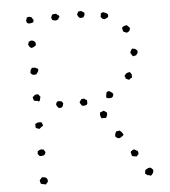

<svg xmlns="http://www.w3.org/2000/svg" viewBox="-53 -781 745 841"><g transform="rotate(-5 319.5 -360.5)"><path d="M341.8 -704.1Q336.9 -704.1 333 -703.1Q329.1 -702.1 325.2 -704.1Q319.3 -709 318.4 -712.9Q317.4 -716.8 315.4 -719.7Q319.3 -723.6 321.3 -731.4Q325.2 -731.4 328.1 -732.4Q331.1 -733.4 334 -732.4Q337.9 -732.4 340.3 -729.5Q342.8 -726.6 347.7 -725.6Q349.6 -715.8 346.7 -711.4Q343.8 -707 341.8 -704.1ZM238.3 -716.8Q237.3 -712.9 234.4 -711.9Q231.4 -710.9 233.4 -706.1Q229.5 -705.1 227.5 -703.6Q225.6 -702.1 221.7 -701.2Q217.8 -701.2 214.4 -702.1Q210.9 -703.1 207 -704.1Q204.1 -706.1 203.6 -709.5Q203.1 -712.9 201.2 -715.8Q204.1 -718.8 206.1 -727.5Q210 -729.5 214.8 -730Q219.7 -730.5 224.6 -730.5Q231.4 -722.7 232.9 -723.1Q234.4 -723.6 235.4 -722.7ZM124 -712.9Q122.1 -706.1 122.1 -702.1Q101.6 -694.3 93.8 -702.1Q93.8 -705.1 92.3 -707.5Q90.8 -710 90.8 -712.9Q94.7 -717.8 94.2 -720.7Q93.8 -723.6 95.7 -726.6Q97.7 -724.6 100.1 -726.1Q102.5 -727.5 106.4 -727.5Q110.4 -726.6 112.3 -725.6Q114.3 -724.6 118.2 -722.7Q118.2 -718.8 120.1 -716.8Q122.1 -714.8 124 -712.9ZM451.2 -707Q451.2 -704.1 450.7 -702.1Q450.2 -700.2 450.2 -696.3Q439.5 -689.5 434.6 -688.5Q429.7 -687.5 424.8 -691.4Q419.9 -695.3 419.9 -697.8Q419.9 -700.2 417 -700.2Q420.9 -708 418.9 -713.9Q422.9 -715.8 425.3 -717.8Q427.7 -719.7 431.6 -718.8Q447.3 -713.9 451.2 -707ZM542 -639.6Q540 -635.7 540 -634.8Q540 -633.8 539.1 -628.9Q535.2 -627.9 534.7 -625.5Q534.2 -623 529.3 -622.1Q524.4 -620.1 520.5 -622.6Q516.6 -625 511.7 -626Q509.8 -630.9 508.3 -635.7Q506.8 -640.6 508.8 -647.5Q521.5 -653.3 523.9 -652.8Q526.4 -652.3 528.3 -654.3Q535.2 -647.5 537.6 -644.5Q540 -641.6 542 -639.6ZM102.5 -590.8Q92.8 -598.6 92.8 -602.1Q92.8 -605.5 89.8 -606.4Q91.8 -608.4 92.8 -610.8Q93.8 -613.3 93.8 -618.2Q97.7 -620.1 102.5 -622.1Q107.4 -624 112.3 -622.1Q115.2 -620.1 118.2 -618.7Q121.1 -617.2 123 -615.2L125 -601.6Q113.3 -590.8 102.5 -590.8ZM565.4 -529.3Q564.5 -526.4 562 -524.4Q559.6 -522.5 558.6 -518.6Q553.7 -517.6 550.8 -517.1Q547.9 -516.6 543.9 -515.6Q541 -518.6 538.6 -523.4Q536.1 -528.3 533.2 -531.2Q537.1 -543 539.1 -544.4Q541 -545.9 543 -549.8Q547.9 -548.8 549.3 -547.9Q550.8 -546.9 554.7 -547.9Q561.5 -542 563 -541Q564.5 -540 565.4 -538.1ZM124 -498Q127 -490.2 123 -484.4Q119.1 -478.5 115.2 -473.6Q94.7 -468.8 89.8 -484.4Q92.8 -490.2 91.8 -495.1Q93.8 -496.1 95.2 -499Q96.7 -502 98.6 -503.9Q113.3 -503.9 116.2 -501.5Q119.1 -499 124 -498ZM523.4 -448.2 531.2 -438.5Q532.2 -428.7 531.2 -426.3Q530.3 -423.8 530.3 -420.9Q525.4 -422.9 524.4 -419.9Q523.4 -417 519.5 -415Q513.7 -415 510.7 -417.5Q507.8 -419.9 502.9 -419.9Q504.9 -424.8 502.4 -427.2Q500 -429.7 499 -432.6Q506.8 -444.3 512.2 -445.3Q517.6 -446.3 523.4 -448.2ZM125 -374Q121.1 -364.3 121.6 -362.8Q122.1 -361.3 122.1 -360.4Q115.2 -351.6 114.3 -354Q113.3 -356.4 111.3 -357.4Q99.6 -357.4 97.7 -358.9Q95.7 -360.4 93.8 -361.3Q91.8 -368.2 91.8 -370.1Q91.8 -372.1 89.8 -374Q97.7 -382.8 102.1 -384.8Q106.4 -386.7 115.2 -385.7Q118.2 -383.8 120.1 -379.9Q122.1 -376 125 -374ZM443.4 -359.4Q443.4 -346.7 434.6 -342.8Q418 -338.9 411.1 -346.7Q412.1 -354.5 412.6 -358.9Q413.1 -363.3 416 -370.1Q418.9 -371.1 422.4 -372.1Q425.8 -373 427.7 -372.1Q438.5 -365.2 439.9 -363.3Q441.4 -361.3 443.4 -359.4ZM327.1 -342.8Q325.2 -337.9 326.7 -333.5Q328.1 -329.1 325.2 -324.2Q323.2 -320.3 314.9 -318.8Q306.6 -317.4 301.8 -320.3Q296.9 -329.1 294.9 -331.1Q293 -333 293.9 -335Q293.9 -337.9 296.9 -340.8Q299.8 -343.8 300.8 -347.7Q304.7 -347.7 307.1 -348.6Q309.6 -349.6 313.5 -349.6Q317.4 -348.6 319.8 -345.2Q322.3 -341.8 327.1 -342.8ZM214.8 -346.7Q216.8 -342.8 218.3 -341.8Q219.7 -340.8 221.7 -336.9Q218.8 -325.2 218.3 -324.7Q217.8 -324.2 214.8 -320.3Q203.1 -315.4 198.2 -320.3Q188.5 -332 190.4 -336.9Q192.4 -341.8 194.3 -345.7Q203.1 -349.6 206.5 -347.7Q210 -345.7 214.8 -346.7ZM403.3 -256.8Q395.5 -256.8 392.1 -257.3Q388.7 -257.8 383.8 -255.9Q382.8 -259.8 380.9 -261.7Q378.9 -263.7 378.9 -267.6Q377 -272.5 377.9 -274.9Q378.9 -277.3 377.9 -282.2Q388.7 -286.1 394.5 -289.1Q399.4 -287.1 401.4 -285.2Q403.3 -283.2 408.2 -281.2Q410.2 -269.5 407.2 -265.6Q404.3 -261.7 403.3 -256.8ZM119.1 -262.7Q121.1 -258.8 122.6 -255.9Q124 -252.9 125 -248Q123 -245.1 120.6 -244.1Q118.2 -243.2 116.2 -241.2Q107.4 -233.4 107.4 -233.9Q107.4 -234.4 105.5 -235.4Q95.7 -237.3 94.2 -239.7Q92.8 -242.2 90.8 -243.2Q92.8 -248 91.8 -251Q90.8 -253.9 91.8 -257.8Q99.6 -260.7 100.1 -261.7Q100.6 -262.7 102.5 -262.7Q110.4 -263.7 119.1 -262.7ZM458 -196.3 465.8 -188.5Q471.7 -180.7 471.7 -178.7Q471.7 -176.8 473.6 -176.8Q462.9 -167 457 -164.6Q451.2 -162.1 444.3 -165Q438.5 -169.9 435.5 -172.9Q436.5 -182.6 438 -186.5Q439.5 -190.4 441.4 -193.4Q445.3 -195.3 449.7 -195.3Q454.1 -195.3 458 -196.3ZM91.8 -137.7Q103.5 -144.5 107.4 -144.5Q114.3 -142.6 119.1 -142.6Q122.1 -134.8 123.5 -133.8Q125 -132.8 125 -129.9Q125 -127 122.6 -123Q120.1 -119.1 118.2 -117.2Q103.5 -114.3 98.6 -116.2Q96.7 -117.2 94.7 -120.6Q92.8 -124 90.8 -126Q89.8 -129.9 91.3 -131.3Q92.8 -132.8 91.8 -137.7ZM522.5 -77.1Q515.6 -78.1 510.3 -78.6Q504.9 -79.1 501 -82Q498 -93.8 497.6 -96.2Q497.1 -98.6 499 -101.6Q505.9 -106.4 508.8 -107.9Q511.7 -109.4 516.6 -107.4Q526.4 -100.6 528.3 -100.6Q530.3 -96.7 530.8 -90.8Q531.2 -85 526.4 -83ZM114.3 10.7Q109.4 8.8 104 8.3Q98.6 7.8 93.8 5.9Q88.9 -4.9 89.8 -9.3Q90.8 -13.7 93.8 -14.6Q100.6 -23.4 102.5 -22.5Q104.5 -21.5 107.4 -21.5Q117.2 -21.5 122.1 -14.6Q125 -8.8 125 -4.9Q125 -1 124 1Q119.1 3.9 118.2 6.8Q117.2 9.8 114.3 10.7ZM577.1 11.7Q572.3 11.7 570.3 10.3Q568.4 8.8 561.5 8.8Q559.6 5.9 556.6 4.4Q553.7 2.9 551.8 1Q553.7 -13.7 554.7 -14.6Q564.5 -21.5 568.8 -22Q573.2 -22.5 576.2 -23.4Q580.1 -21.5 583 -18.6Q585.9 -15.6 588.9 -12.7Q588.9 -2 585.9 2Q581.1 8.8 580.1 9.8Q579.1 10.7 577.1 11.7Z"/></g></svg>

Font: Codystar
Style: Light
Weight: 300
Version: Version 1.000